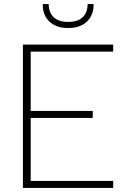

<svg xmlns="http://www.w3.org/2000/svg" viewBox="-20 -918 645 938"><path d="M437 -890Q437 -863 424 -838Q411 -813 383.5 -797Q356 -781 313 -781Q270 -781 242.5 -797Q215 -813 202 -838Q189 -863 189 -890V-898H218Q218 -857 242 -834Q266 -811 313 -811Q360 -811 384 -834Q408 -857 408 -898H437ZM533 -666H130V-376H433V-342H130V-34H533V0H92V-700H533Z"/></svg>

Font: Albert Sans ExtraLight
Style: Regular
Weight: 250
Designer: Andreas Rasmussen
Foundry: a.Foundry
Version: Version 1.025